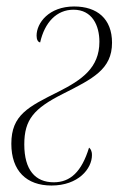

<svg xmlns="http://www.w3.org/2000/svg" viewBox="-20 -563 383 593"><path d="M139 10C222 10 264 -42 264 -84C264 -98 259 -104 255 -107C232 -32 197 0 146 0C89 0 55 -38 55 -117C55 -194 85 -228 174 -273C267 -320 326 -349 326 -431C326 -505 280 -543 209 -543C131 -543 93 -492 93 -453C93 -441 97 -433 104 -432C118 -494 155 -533 207 -533C265 -533 287 -484 287 -434C287 -353 232 -316 161 -280C67 -233 15 -208 15 -119C15 -35 62 10 139 10Z"/></svg>

Font: Noto Serif Display ExtraCondensed ExtraLight
Style: Italic
Weight: 200
Width: 2
Italic angle: -12°
Designer: Monotype Design Team
Foundry: Monotype Imaging Inc.
Version: Version 2.009